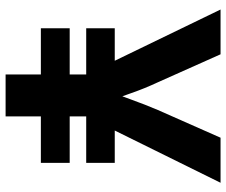

<svg xmlns="http://www.w3.org/2000/svg" viewBox="-81 -727 808 686"><g transform="rotate(90 323.0 -384.0)"><path d="M246 0V-289L14 -768H174L274 -544Q296 -497 312.5 -449.5Q329 -402 347 -355H300Q319 -402 336 -449.5Q353 -497 373 -544L472 -768H633L396 -288V0ZM81 -126V-229H562V-126ZM81 -288V-390H562V-288Z"/></g></svg>

Font: Yaldevi
Style: Bold
Weight: 700
Designer: Sol Matas, Rajitha Manaperi, Kosala Senevirathne
Foundry: Mooniak
Version: Version 1.100